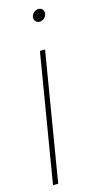

<svg xmlns="http://www.w3.org/2000/svg" viewBox="-115 -560 426 803"><g transform="rotate(-15 97.5 -159.0)"><path d="M9.8 204.1 102.1 -352.5H124.5L32.2 204.1ZM132.8 -470.7Q122.1 -470.7 115.5 -478.5Q108.9 -486.3 110.8 -497.1Q112.3 -508.3 121.3 -515.9Q130.4 -523.4 141.1 -523.4Q152.3 -523.4 158.7 -515.9Q165 -508.3 163.6 -497.1Q161.6 -486.3 152.8 -478.5Q144 -470.7 132.8 -470.7Z"/></g></svg>

Font: Inter Display Thin
Style: Italic
Weight: 100
Italic angle: -9.39999°
Designer: Rasmus Andersson
Foundry: rsms
Version: Version 4.000;git-a52131595